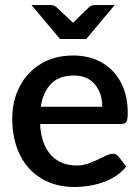

<svg xmlns="http://www.w3.org/2000/svg" viewBox="-20 -741 559 768"><path d="M278 7Q203 7 146.5 -26.5Q90 -60 59.5 -122Q29 -184 29 -267Q29 -338 59 -395.5Q89 -453 144 -486Q199 -519 272 -519Q338 -519 387 -491Q436 -463 463.5 -411.5Q491 -360 491 -288Q491 -264 486 -254.5Q481 -245 464 -245H141Q141 -242 141 -239Q141 -236 141 -233Q148 -158 186 -118.5Q224 -79 288 -79Q316 -79 344.5 -91Q373 -103 396 -114.5Q419 -126 432 -126Q445 -126 453 -116L485 -75Q461 -45 426.5 -27Q392 -9 353.5 -1Q315 7 278 7ZM143 -314H389Q389 -368 359.5 -403.5Q330 -439 275 -439Q217 -439 184.5 -406Q152 -373 143 -314ZM439 -721 325 -585H220L106 -721H181Q195 -721 205 -713L272 -650L337 -713Q341 -717 347.5 -719Q354 -721 361 -721Z"/></svg>

Font: Aleo SemiBold
Style: Regular
Weight: 600
Designer: Alessio Laiso
Foundry: Alessio Laiso
Version: Version 2.001;gftools[0.9.29]